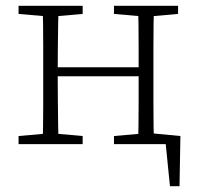

<svg xmlns="http://www.w3.org/2000/svg" viewBox="-20 -497 678 662"><path d="M576 0H486V-39L602 -28L599 145H566L549 -24ZM127 0Q128 -25 128.5 -62.5Q129 -100 129 -140Q129 -180 129 -212V-265Q129 -297 129 -337Q129 -377 128.5 -415Q128 -453 127 -477H182Q181 -453 180.5 -415Q180 -377 179.5 -336Q179 -295 179 -259V-239Q179 -194 179.5 -148Q180 -102 180.5 -63.5Q181 -25 182 0ZM456 0Q457 -25 457.5 -63.5Q458 -102 458 -148Q458 -194 458 -239V-259Q458 -295 458 -336Q458 -377 457.5 -415Q457 -453 456 -477H511Q510 -453 509.5 -415Q509 -377 509 -337Q509 -297 509 -265V-212Q509 -180 509 -140Q509 -100 509.5 -62.5Q510 -25 511 0ZM44 0V-28L147 -37H163L265 -28V0ZM44 -449V-477H265V-449L163 -440H147ZM373 0V-28L476 -37H492L594 -28V0ZM373 -449V-477H594V-449L492 -440H476ZM156 -234V-265H481V-234Z"/></svg>

Font: Source Serif 4 18pt Light
Style: Regular
Weight: 300
Designer: Frank Grießhammer
Foundry: Adobe Systems Incorporated
Version: Version 4.004;hotconv 1.0.116;makeotfexe 2.5.65601